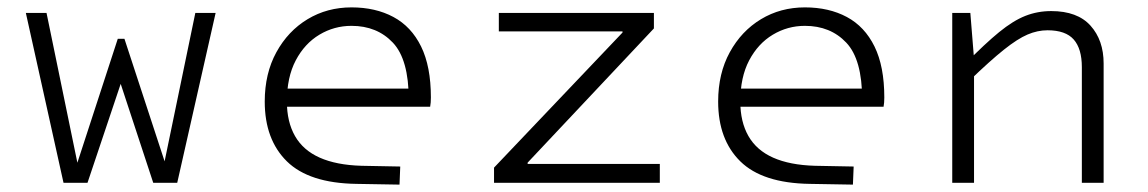

<svg xmlns="http://www.w3.org/2000/svg" viewBox="-20 -495 3110 520"><path d="M460 0H409L420 -30L509 -460H564ZM192 0H152L50 -460H106L195 -28ZM441 0H395L294 -307H320L217 0H176L181 -28L299 -390H317L435 -30Z M959 -46 1064 -44 1062 5 945 3Q817 1 757 -58Q697 -117 697 -220Q697 -296 728.5 -353.5Q760 -411 813 -443Q866 -475 932 -475Q997 -475 1045.5 -449Q1094 -423 1120.5 -369Q1147 -315 1147 -231Q1147 -224 1146.5 -217.5Q1146 -211 1145 -206H717V-255H1103L1087 -226Q1087 -334 1044 -379.5Q1001 -425 932 -425Q885 -425 845 -401Q805 -377 781 -331.5Q757 -286 757 -220Q757 -165 779 -126.5Q801 -88 846 -68Q891 -48 959 -46Z M1318 0V-18L1358 -51H1767V0ZM1318 -15V-41L1687 -429L1666 -377V-445H1751V-418L1385 -29L1409 -81V-15ZM1331 -410V-460H1751V-445L1702 -410Z M2187 -46 2292 -44 2290 5 2173 3Q2045 1 1985 -58Q1925 -117 1925 -220Q1925 -296 1956.5 -353.5Q1988 -411 2041 -443Q2094 -475 2160 -475Q2225 -475 2273.5 -449Q2322 -423 2348.5 -369Q2375 -315 2375 -231Q2375 -224 2374.5 -217.5Q2374 -211 2373 -206H1945V-255H2331L2315 -226Q2315 -334 2272 -379.5Q2229 -425 2160 -425Q2113 -425 2073 -401Q2033 -377 2009 -331.5Q1985 -286 1985 -220Q1985 -165 2007 -126.5Q2029 -88 2074 -68Q2119 -48 2187 -46Z M2608 -460 2618 -336V-335V0H2559V-460ZM2606 -277 2595 -323Q2648 -377 2686 -408Q2724 -439 2757 -452Q2790 -465 2827 -465Q2898 -465 2933.5 -425.5Q2969 -386 2969 -323V0H2910V-313Q2910 -363 2888 -388Q2866 -413 2817 -413Q2790 -413 2763 -401.5Q2736 -390 2699 -360.5Q2662 -331 2606 -277Z"/></svg>

Font: Intel One Mono Light
Style: Regular
Weight: 300
Monospace: yes
Designer: Fred Shallcrass
Foundry: Frere-Jones Type LLC
Version: Version 1.004